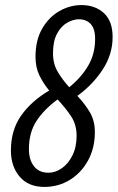

<svg xmlns="http://www.w3.org/2000/svg" viewBox="-20 -726 464 757"><path d="M155 11Q92 11 57.5 -29.5Q23 -70 23 -133Q23 -213 63.5 -270.5Q104 -328 174 -369Q150 -398 135 -429.5Q120 -461 120 -502Q120 -568 146.5 -613.5Q173 -659 214.5 -682.5Q256 -706 301 -706Q355 -706 389.5 -674.5Q424 -643 424 -580Q424 -512 385 -452Q346 -392 285 -348Q315 -316 334.5 -283Q354 -250 354 -205Q354 -142 327 -93Q300 -44 255 -16.5Q210 11 155 11ZM253 -382Q301 -421 328 -467.5Q355 -514 355 -572Q355 -613 337.5 -631.5Q320 -650 291 -650Q269 -650 245 -636.5Q221 -623 205 -593.5Q189 -564 189 -516Q189 -474 207.5 -443Q226 -412 253 -382ZM171 -45Q198 -45 223.5 -62.5Q249 -80 265.5 -113Q282 -146 282 -191Q282 -235 260 -268Q238 -301 207 -334Q153 -294 123.5 -248.5Q94 -203 94 -138Q94 -96 114 -70.5Q134 -45 171 -45Z"/></svg>

Font: Ubuntu Sans Condensed
Style: Italic
Weight: 400
Width: 3
Italic angle: -13.5°
Designer: Dalton Maag Ltd
Foundry: Dalton Maag Ltd
Version: Version 1.006; ttfautohint (v1.8.4.7-5d5b)